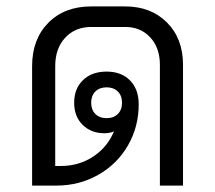

<svg xmlns="http://www.w3.org/2000/svg" viewBox="-20 -578 670 598"><path d="M550 -376V0H478V-376Q478 -429 448 -461.5Q418 -494 370 -494H264Q214 -494 183 -460.5Q152 -427 152 -372V-61H169Q226 -61 270.5 -90.5Q315 -120 335 -169Q323 -163 305 -163Q264 -163 237.5 -189Q211 -215 211 -258Q211 -302 238.5 -328.5Q266 -355 312 -355Q358 -355 385 -327.5Q412 -300 412 -253Q412 -183 378.5 -125Q345 -67 286 -33.5Q227 0 156 0H80V-372Q80 -456 130.5 -507Q181 -558 264 -558H370Q450 -558 500 -508Q550 -458 550 -376ZM312 -210Q334 -210 347 -223Q360 -236 360 -258Q360 -280 347 -293Q334 -306 312 -306Q290 -306 277 -293Q264 -280 264 -258Q264 -236 277 -223Q290 -210 312 -210Z"/></svg>

Font: Bai Jamjuree
Style: Regular
Weight: 400
Designer: Katatrad Aksorn Co.,Ltd.
Foundry: Cadson Demak Co.,Ltd.
Version: Version 1.000; ttfautohint (v1.6)